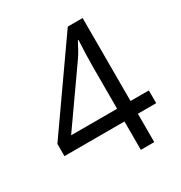

<svg xmlns="http://www.w3.org/2000/svg" viewBox="-169 -840 909 962"><g transform="rotate(-30 286.0 -359.0)"><path d="M551.8 -164.1H445.8V0H368.2V-164.1H21V-234.9L359.9 -717.8H445.8V-237.8H551.8ZM368.2 -237.8V-475.1Q368.2 -544.9 373 -632.8H369.1Q345.7 -585.9 325.2 -555.2L102.1 -237.8Z"/></g></svg>

Font: f3_58770 
Style: Regular
Weight: 400
Foundry: Ascender Corporation
Version: Version 1.10